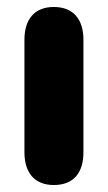

<svg xmlns="http://www.w3.org/2000/svg" viewBox="-20 -521 309 550"><path d="M134 9C190 9 219 -25 219 -85V-407C219 -467 189 -501 134 -501C80 -501 50 -467 50 -407V-85C50 -25 80 9 134 9Z"/></svg>

Font: SN Pro Heavy
Style: Regular
Weight: 800
Designer: Tobias Whetton
Foundry: Supernotes
Version: Version 1.001;Glyphs 3.2 (3249)